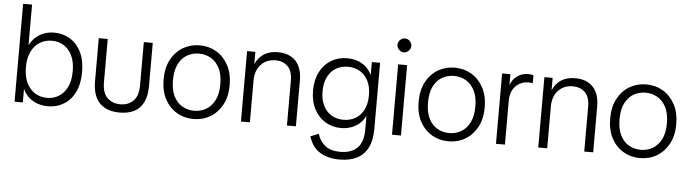

<svg xmlns="http://www.w3.org/2000/svg" viewBox="-53 -944 4992 1389"><g transform="rotate(5 2443.5 -249.5)"><path d="M296 -48Q343 -48 381 -71Q419 -94 442 -140Q465 -186 465 -256Q465 -326 442 -372Q419 -418 381 -440.5Q343 -463 296 -463Q250 -463 211 -440.5Q172 -418 148.5 -371.5Q125 -325 125 -256Q125 -186 148.5 -140Q172 -94 210.5 -71Q249 -48 296 -48ZM65 0V-711H130V-417H131Q150 -455 179 -478.5Q208 -502 241 -512.5Q274 -523 306 -523Q371 -523 422.5 -492Q474 -461 503.5 -401.5Q533 -342 533 -256Q533 -170 503.5 -110Q474 -50 422.5 -19Q371 12 306 12Q272 12 237 1Q202 -10 173 -34Q144 -58 126 -97H125V0Z M828 12Q766 12 722 -11Q678 -34 655 -80.5Q632 -127 632 -197V-511H697V-197Q697 -120 734 -84Q771 -48 828 -48Q886 -48 922.5 -84Q959 -120 959 -197V-511H1024V-197Q1024 -127 1001.5 -80.5Q979 -34 935.5 -11Q892 12 828 12Z M1365 12Q1298 12 1243.5 -20Q1189 -52 1157 -111.5Q1125 -171 1125 -255Q1125 -339 1157 -399Q1189 -459 1243.5 -491Q1298 -523 1365 -523Q1432 -523 1486 -491Q1540 -459 1572.5 -399Q1605 -339 1605 -255Q1605 -171 1572.5 -111.5Q1540 -52 1486 -20Q1432 12 1365 12ZM1365 -48Q1411 -48 1450 -70Q1489 -92 1513 -138Q1537 -184 1537 -255Q1537 -327 1513 -373Q1489 -419 1450 -441Q1411 -463 1365 -463Q1318 -463 1279 -441Q1240 -419 1216.5 -373Q1193 -327 1193 -255Q1193 -184 1216.5 -138Q1240 -92 1279 -70Q1318 -48 1365 -48Z M2043 0V-326Q2043 -397 2008.5 -430Q1974 -463 1921 -463Q1855 -463 1814.5 -419.5Q1774 -376 1774 -303V0H1709V-511H1769V-423H1770Q1790 -470 1831 -496.5Q1872 -523 1932 -523Q1987 -523 2026.5 -501.5Q2066 -480 2087 -437.5Q2108 -395 2108 -332V0Z M2443 212Q2358 212 2300 176Q2242 140 2219 63L2278 39Q2293 92 2333.5 124Q2374 156 2442 156Q2524 156 2567 113Q2610 70 2610 -20V-121Q2592 -83 2563.5 -60Q2535 -37 2501.5 -26.5Q2468 -16 2435 -16Q2371 -16 2320 -46.5Q2269 -77 2239 -134Q2209 -191 2209 -270Q2209 -348 2239 -405Q2269 -462 2320 -492.5Q2371 -523 2435 -523Q2470 -523 2504 -513Q2538 -503 2567 -479.5Q2596 -456 2615 -416V-511H2675V-30Q2675 52 2648 105.5Q2621 159 2569.5 185.5Q2518 212 2443 212ZM2446 -77Q2494 -77 2532 -98.5Q2570 -120 2592.5 -163.5Q2615 -207 2615 -270Q2615 -333 2592.5 -376Q2570 -419 2532 -440.5Q2494 -462 2446 -462Q2399 -462 2361 -440.5Q2323 -419 2300.5 -375.5Q2278 -332 2278 -269Q2278 -207 2300.5 -163.5Q2323 -120 2361 -98.5Q2399 -77 2446 -77Z M2806 0V-511H2871V0ZM2839 -601Q2819 -601 2804 -616Q2789 -631 2789 -652Q2789 -673 2804 -687.5Q2819 -702 2839 -702Q2859 -702 2874 -687.5Q2889 -673 2889 -652Q2889 -631 2874 -616Q2859 -601 2839 -601Z M3217 12Q3150 12 3095.5 -20Q3041 -52 3009 -111.5Q2977 -171 2977 -255Q2977 -339 3009 -399Q3041 -459 3095.5 -491Q3150 -523 3217 -523Q3284 -523 3338 -491Q3392 -459 3424.5 -399Q3457 -339 3457 -255Q3457 -171 3424.5 -111.5Q3392 -52 3338 -20Q3284 12 3217 12ZM3217 -48Q3263 -48 3302 -70Q3341 -92 3365 -138Q3389 -184 3389 -255Q3389 -327 3365 -373Q3341 -419 3302 -441Q3263 -463 3217 -463Q3170 -463 3131 -441Q3092 -419 3068.5 -373Q3045 -327 3045 -255Q3045 -184 3068.5 -138Q3092 -92 3131 -70Q3170 -48 3217 -48Z M3561 0V-511H3621V-434H3622Q3637 -475 3671 -499Q3705 -523 3751 -523Q3761 -523 3771.5 -521.5Q3782 -520 3788 -518V-460Q3779 -462 3772 -462.5Q3765 -463 3756 -463Q3722 -463 3692 -446.5Q3662 -430 3644 -398Q3626 -366 3626 -318V0Z M4202 0V-326Q4202 -397 4167.5 -430Q4133 -463 4080 -463Q4014 -463 3973.5 -419.5Q3933 -376 3933 -303V0H3868V-511H3928V-423H3929Q3949 -470 3990 -496.5Q4031 -523 4091 -523Q4146 -523 4185.5 -501.5Q4225 -480 4246 -437.5Q4267 -395 4267 -332V0Z M4608 12Q4541 12 4486.5 -20Q4432 -52 4400 -111.5Q4368 -171 4368 -255Q4368 -339 4400 -399Q4432 -459 4486.5 -491Q4541 -523 4608 -523Q4675 -523 4729 -491Q4783 -459 4815.5 -399Q4848 -339 4848 -255Q4848 -171 4815.5 -111.5Q4783 -52 4729 -20Q4675 12 4608 12ZM4608 -48Q4654 -48 4693 -70Q4732 -92 4756 -138Q4780 -184 4780 -255Q4780 -327 4756 -373Q4732 -419 4693 -441Q4654 -463 4608 -463Q4561 -463 4522 -441Q4483 -419 4459.5 -373Q4436 -327 4436 -255Q4436 -184 4459.5 -138Q4483 -92 4522 -70Q4561 -48 4608 -48Z"/></g></svg>

Font: TikTok Sans 24pt Light
Style: Regular
Weight: 300
Version: Version 4.000